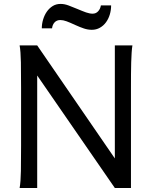

<svg xmlns="http://www.w3.org/2000/svg" viewBox="-20 -940 772 960"><path d="M166 -562.5V0H78.1Q83.5 -29.3 84.5 -84.7Q85.4 -140.1 85.4 -212.4V-500.5Q85.4 -572.8 84.5 -628.2Q83.5 -683.6 78.1 -712.9H166L554.2 -147.9V-712.9H642.1Q639.6 -698.2 638.2 -676.8Q636.7 -655.3 636 -628.2Q635.3 -601.1 635 -568.8Q634.8 -536.6 634.8 -500.5V0H554.2ZM189 -798.3Q189 -820.8 195.6 -842.5Q202.1 -864.3 214.1 -881.6Q226.1 -898.9 243.4 -909.7Q260.7 -920.4 282.7 -920.4Q293 -920.4 302.7 -918.5Q312.5 -916.5 322.5 -912.8Q332.5 -909.2 343.5 -904.5Q354.5 -899.9 367.2 -895Q380.4 -889.6 390.9 -885.3Q401.4 -880.9 410.4 -877.9Q419.4 -875 427.2 -873.3Q435.1 -871.6 442.9 -871.6Q460 -871.6 470.9 -883.8Q481.9 -896 484.4 -913.1H535.6Q535.6 -889.6 529.1 -867.7Q522.5 -845.7 510 -828.6Q497.6 -811.5 479.5 -801.3Q461.4 -791 439 -791Q419.4 -791 399.7 -797.6Q379.9 -804.2 357.4 -814.5Q329.1 -827.6 312.3 -833.7Q295.4 -839.8 281.7 -839.8Q263.7 -839.8 252.9 -828.1Q242.2 -816.4 240.2 -798.3Z"/></svg>

Font: Andika Compact
Style: Regular
Weight: 400
Designer: Victor Gaultney, Annie Olsen, Julie Remington, Don Collingsworth, Eric Hays, Becca Hirsbrunner
Foundry: SIL International
Version: Version 5.000 ; LnSpcTght